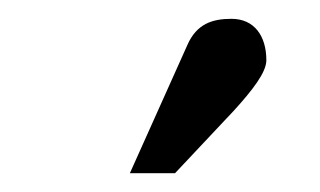

<svg xmlns="http://www.w3.org/2000/svg" viewBox="-20 -712 340 204"><path d="M118 -528H166L229 -595C248 -616 263 -635 263 -648C263 -674 250 -692 226 -692C206 -692 189 -687 179 -664Z"/></svg>

Font: XITS
Style: Bold
Weight: 700
Designer: MicroPress Inc., with final additions and corrections provided by Coen Hoffman, Elsevier (retired)
Version: Version 1.302